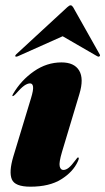

<svg xmlns="http://www.w3.org/2000/svg" viewBox="-20 -693 397 723"><path d="M218.5 -53Q228.5 -53 239 -61.5Q249.5 -70 265 -91Q269.5 -97 270.8 -98.5Q272 -100 274 -100Q280 -100 273 -85Q255 -45.5 210.5 -17.8Q166 10 94.5 10Q36 10 24.5 -17.8Q13 -45.5 30 -103L97 -324Q106 -353.5 104.5 -366.2Q103 -379 93 -379Q83.5 -379 71.2 -370.5Q59 -362 37 -337Q31 -331 28 -331Q24.5 -331 29 -339Q59.5 -391 107.8 -424.5Q156 -458 211.5 -458Q259.5 -458 278 -427.5Q296.5 -397 279 -339L213.5 -121Q201.5 -80.5 204.8 -66.8Q208 -53 218.5 -53ZM47 -481Q40.5 -478.5 38 -480.5Q36 -483.5 40.5 -488L234 -666.5Q241 -673 246 -673Q250.5 -673 255 -666.5L355.5 -488Q358.5 -483.5 354 -480.5Q352 -478.5 346.5 -481L216 -556.5Z"/></svg>

Font: Fraunces 144pt S000 Black
Style: Italic
Weight: 900
Italic angle: -16°
Version: Version 1.000; ttfautohint (v1.8.3)